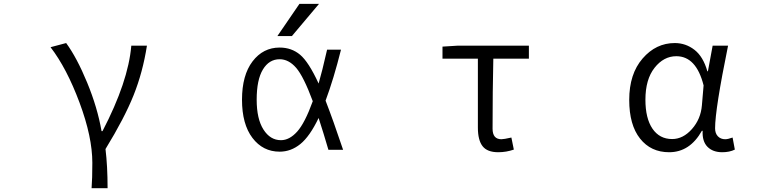

<svg xmlns="http://www.w3.org/2000/svg" viewBox="-20 -777 4040 996"><path d="M538.1 199.2H455.1Q459 150.4 459 67.4Q459 -66.4 392.6 -244.6Q326.2 -422.9 242.2 -532.2L323.2 -553.7Q378.9 -477.5 432.1 -348.6Q485.4 -219.7 506.8 -96.7H511.7Q645.5 -353.5 661.1 -540H742.2Q720.7 -402.3 673.3 -283.7Q626 -165 527.3 -3.9Q538.1 85 538.1 199.2Z M1676.8 -519.5H1749Q1710.9 -367.2 1668.9 -254.9Q1708 -154.3 1759.8 0H1683.6Q1659.2 -84 1632.8 -165Q1586.9 -69.3 1538.1 -29.8Q1489.3 9.8 1430.7 9.8Q1343.8 9.8 1289.6 -61.5Q1235.4 -132.8 1235.4 -259.8Q1235.4 -386.7 1290 -458.5Q1344.7 -530.3 1430.7 -530.3Q1492.2 -530.3 1536.6 -493.2Q1581.1 -456.1 1632.8 -343.8Q1650.4 -403.3 1676.8 -519.5ZM1533.2 -756.8H1634.8L1494.1 -589.8H1418.9ZM1602.5 -252Q1554.7 -380.9 1516.1 -425.3Q1477.5 -469.7 1430.7 -469.7Q1376 -469.7 1343.8 -416.5Q1311.5 -363.3 1311.5 -259.8Q1311.5 -160.2 1346.7 -105Q1381.8 -49.8 1437.5 -49.8Q1481.4 -49.8 1521.5 -94.2Q1561.5 -138.7 1602.5 -252Z M2564.5 12.7Q2507.8 12.7 2483.4 -18.6Q2459 -49.8 2459 -115.2V-472.7H2275.4V-535.2L2352.5 -540H2723.6V-472.7H2539.1Q2535.2 -304.7 2535.2 -109.4Q2535.2 -54.7 2581.1 -54.7Q2593.8 -54.7 2632.8 -63.5L2645.5 -1Q2606.4 12.7 2564.5 12.7Z M3451.2 12.7Q3356.4 12.7 3300.3 -58.1Q3244.1 -128.9 3244.1 -258.8Q3244.1 -393.6 3313.5 -473.6Q3382.8 -553.7 3480.5 -553.7Q3537.1 -553.7 3582.5 -518.6Q3627.9 -483.4 3649.4 -407.2H3652.3L3676.8 -540H3756.8Q3689.5 -210 3689.5 -111.3Q3689.5 -85 3704.1 -69.8Q3718.8 -54.7 3742.2 -54.7Q3755.9 -54.7 3780.3 -63.5L3792 -1Q3764.6 12.7 3726.6 12.7Q3677.7 12.7 3649.9 -15.6Q3622.1 -43.9 3625 -98.6H3621.1Q3558.6 12.7 3451.2 12.7ZM3466.8 -55.7Q3523.4 -55.7 3569.3 -107.4Q3615.2 -159.2 3621.1 -230.5L3629.9 -334Q3591.8 -485.4 3488.3 -485.4Q3422.9 -485.4 3375.5 -425.3Q3328.1 -365.2 3328.1 -259.8Q3328.1 -163.1 3364.7 -109.4Q3401.4 -55.7 3466.8 -55.7Z"/></svg>

Font: Gen Shin Gothic Monospace Normal
Style: Regular
Weight: 350
Designer: [Source Han Sans]
Ryoko NISHIZUKA  (kana & ideographs); Paul D. Hunt (Latin, Greek & Cyrillic); Wenlong ZHANG  (bopomofo
Version: Version 1.002.20150607